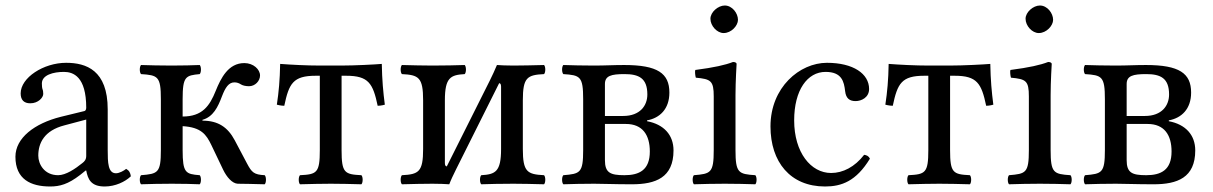

<svg xmlns="http://www.w3.org/2000/svg" viewBox="-20 -667 4403 697"><path d="M293 -233V-101C293 -88 287 -81 279 -75C253 -54 219 -31 191 -31C141 -31 119 -71 119 -102C119 -147 140 -193 214 -212ZM293 -48C299 -17 309.6 10 360 10C398.3 10 434.3 -7 455 -27C453.3 -39.3 449.3 -47.7 438 -54C430.5 -47.8 413.7 -38 401 -38C372 -38 371 -77 371 -123V-270C371 -412 293 -439 220 -439C138 -439 55 -385 55 -328C55 -304 67 -292 90 -292C119 -292 137 -313 137 -326C137 -333 136 -340 134 -344C133 -347 132 -353 132 -364C132 -395 174 -406 212 -406C246 -406 293 -389 293 -276C293 -269 290 -265 287 -264L201 -243C105 -219 36 -166 36 -98C36 -16 92 10 162 10C196.8 10 227 2 271 -32L291 -48Z M843 0C843 0 921 1 941 2C947 -4 947 -25 941 -31C902 -33 894 -41 877 -73L832 -158C807 -205 772 -229 715 -229V-232C754 -243 771 -278 786 -318C798 -349 810 -368 831 -368C840 -368 848 -365 854 -361C860 -357 871 -354 884 -354C906 -354 924 -373 924 -393C924 -415 900 -438 867 -438C809 -438 782 -384 763 -337C741 -282 714 -244 643 -244V-307C643 -390 654 -393 705 -398C711 -404 711 -425 705 -431C681 -430 643 -429 603 -429C560 -429 525 -430 492 -431C486 -425 486 -404 492 -398C553 -394 564 -390 564 -307V-122C564 -39 553 -36 492 -31C486 -25 486 -4 492 2C525 1 560 0 604 0C643 0 683 1 705 2C711 -4 711 -25 705 -31C654 -35 643 -39 643 -122V-209C711 -205 729 -178 747 -141L790 -51C803 -24 823 -1 843 0Z M1141 -122C1141 -39 1130 -34 1069 -31C1063 -25 1063 -4 1069 2C1108 1 1147.7 0 1181 0C1215.3 0 1254 1 1292 2C1298 -4 1298 -25 1292 -31C1231 -34 1220 -39 1220 -122V-392H1237C1318 -392 1334 -364 1351 -283C1364 -283 1377 -287 1377 -287C1371 -333 1367 -377 1366 -435C1343 -433 1268 -429 1218 -429H1143C1093 -429 1037 -432 997 -435C996 -377 992 -333 985 -287C985 -287 999 -283 1012 -283C1029 -364 1044 -392 1126 -392H1141Z M1602 -63C1599 -63 1595 -65 1595 -75V-303C1595 -386 1616 -395 1667 -398C1673 -404 1673 -425 1667 -431C1644 -430 1587 -429 1550 -429C1517.4 -429 1477 -430 1439 -431C1433 -425 1433 -404 1439 -398C1500 -395 1516 -386 1516 -303V-126C1516 -43 1500 -34 1439 -31C1433 -25 1433 -4 1439 2C1478 1 1518 0 1550 0C1572.6 0 1600 1 1611 2C1616 -11.8 1625.3 -31.7 1635.6 -52.2L1792 -365C1795 -365 1799 -363 1799 -353V-126C1799 -43 1778 -34 1727 -31C1721 -25 1721 -4 1727 2C1750 1 1804.2 0 1844 0C1874.8 0 1916 1 1955 2C1961 -4 1961 -25 1955 -31C1894 -34 1878 -43 1878 -126V-303C1878 -386 1894 -395 1955 -398C1961 -404 1961 -425 1955 -431C1915 -430 1874.8 -429 1844 -429C1821.8 -429 1794 -430 1784 -431C1776.2 -412.5 1767.1 -392.4 1758.1 -374.5Z M2176 -246V-362C2176 -392 2199 -398 2247 -398C2299 -398 2330 -383.5 2330 -324C2330 -284 2304 -246 2242 -246ZM2176 -217H2252C2313 -217 2339 -176.5 2339 -117C2339 -50 2301 -31 2247 -31C2195 -31 2176 -40 2176 -86ZM2136 -429C2093 -429 2058 -430 2025 -431C2019 -425 2019 -404 2025 -398C2086 -394 2097 -390 2097 -307V-122C2097 -39 2086 -36 2025 -31C2019 -25 2019 -4 2025 2C2058 1 2093 0 2137 0C2174 0 2207 2 2274 2C2360 2 2425 -22 2425 -121C2425 -177 2390 -215.5 2329 -227V-230C2375 -238.5 2410 -271 2410 -331C2410 -401 2367 -431 2246 -431C2205 -431 2178.9 -429 2136 -429Z M2559 -599C2559 -573 2583 -547 2607 -547C2635 -547 2659 -573.9 2659 -595C2659 -619 2638 -647 2611 -647C2587 -647 2559 -623 2559 -599ZM2650 -122V-321.3C2650 -371 2654 -435 2654 -435C2654 -439 2649 -442 2641 -442C2612.5 -431 2573 -422 2504 -413C2502 -407 2504 -391 2506 -385C2560.5 -379.9 2571 -374 2571 -317V-122C2571 -39 2560 -36 2499 -31C2493 -25 2493 -4 2499 2C2532 1 2571 0 2611 0C2651 0 2689 1 2722 2C2728 -4 2728 -25 2722 -31C2661 -35 2650 -39 2650 -122Z M3138 -91C3134 -100 3126 -104 3117 -105C3083 -61 3040 -39 2997 -39C2924 -39 2863 -113 2863 -230C2863 -340 2911 -406 2977 -406C3036 -406 3044 -371 3048 -336C3051 -309 3065 -300 3086 -300C3107 -300 3135 -313 3135 -344C3135 -399 3078 -439 2982 -439C2883 -439 2777 -350 2777 -208C2777 -79 2849 10 2975 10C3035 10 3088 -9 3138 -91Z M3350 -122C3350 -39 3339 -34 3278 -31C3272 -25 3272 -4 3278 2C3317 1 3356.7 0 3390 0C3424.3 0 3463 1 3501 2C3507 -4 3507 -25 3501 -31C3440 -34 3429 -39 3429 -122V-392H3446C3527 -392 3543 -364 3560 -283C3573 -283 3586 -287 3586 -287C3580 -333 3576 -377 3575 -435C3552 -433 3477 -429 3427 -429H3352C3302 -429 3246 -432 3206 -435C3205 -377 3201 -333 3194 -287C3194 -287 3208 -283 3221 -283C3238 -364 3253 -392 3335 -392H3350Z M3703 -599C3703 -573 3727 -547 3751 -547C3779 -547 3803 -573.9 3803 -595C3803 -619 3782 -647 3755 -647C3731 -647 3703 -623 3703 -599ZM3794 -122V-321.3C3794 -371 3798 -435 3798 -435C3798 -439 3793 -442 3785 -442C3756.5 -431 3717 -422 3648 -413C3646 -407 3648 -391 3650 -385C3704.5 -379.9 3715 -374 3715 -317V-122C3715 -39 3704 -36 3643 -31C3637 -25 3637 -4 3643 2C3676 1 3715 0 3755 0C3795 0 3833 1 3866 2C3872 -4 3872 -25 3866 -31C3805 -35 3794 -39 3794 -122Z M4070 -246V-362C4070 -392 4093 -398 4141 -398C4193 -398 4224 -383.5 4224 -324C4224 -284 4198 -246 4136 -246ZM4070 -217H4146C4207 -217 4233 -176.5 4233 -117C4233 -50 4195 -31 4141 -31C4089 -31 4070 -40 4070 -86ZM4030 -429C3987 -429 3952 -430 3919 -431C3913 -425 3913 -404 3919 -398C3980 -394 3991 -390 3991 -307V-122C3991 -39 3980 -36 3919 -31C3913 -25 3913 -4 3919 2C3952 1 3987 0 4031 0C4068 0 4101 2 4168 2C4254 2 4319 -22 4319 -121C4319 -177 4284 -215.5 4223 -227V-230C4269 -238.5 4304 -271 4304 -331C4304 -401 4261 -431 4140 -431C4099 -431 4072.9 -429 4030 -429Z"/></svg>

Font: Libertinus Math
Style: Regular
Weight: 400
Designer: Philipp H. Poll
Foundry: Khaled Hosny
Version: Version 6.2